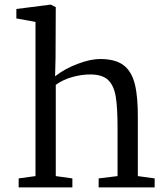

<svg xmlns="http://www.w3.org/2000/svg" viewBox="-20 -813 726 833"><path d="M134 -49V-718L51 -733V-774L200 -793L222 -782L221 -561L219 -482Q261 -515 317 -536Q373 -557 414 -557Q480 -557 515.5 -530.5Q551 -504 565 -448Q579 -392 578 -296V-49L651 -39V0H408V-39L490 -49V-260Q490 -347 482 -394.5Q474 -442 449 -466Q424 -490 371 -490Q335 -490 294.5 -479Q254 -468 222 -445V-49L294 -39V0H61V-39Z"/></svg>

Font: Grenzecho Serif
Style: Serif-Regular
Weight: 400
Designer: Dan Reynolds
Foundry: Dan Reynolds
Version: Version 1.001; ttfautohint (v1.1) -l 5 -r 5 -G 72 -x 0 -D la